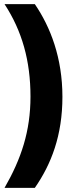

<svg xmlns="http://www.w3.org/2000/svg" viewBox="-20 -754 366 932"><path d="M283 -284C283 -473 225 -623 149 -734H2C87 -604 128 -459 128 -285C128 -117 83 17 2 158H149C229 43 283 -97 283 -284Z"/></svg>

Font: Noto Sans Thai ExtCond Blk
Style: Regular
Weight: 900
Width: 2
Designer: Monotype Design Team
Foundry: Monotype Imaging Inc.
Version: Version 2.002